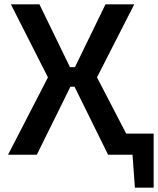

<svg xmlns="http://www.w3.org/2000/svg" viewBox="-20 -710 725 881"><path d="M559 -97H685V151H599L588 0H476L322 -312H303L149 0H17L200 -355L30 -690H161L301 -402H324L464 -690H596L425 -355Z"/></svg>

Font: Exo 2 Semi Bold
Style: Regular
Weight: 600
Designer: Natanael Gama
Version: Version 1.001;PS 001.001;hotconv 1.0.88;makeotf.lib2.5.64775